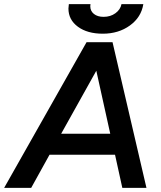

<svg xmlns="http://www.w3.org/2000/svg" viewBox="-53 -903 775 923"><path d="M363 -700H488L651 0H535L500 -159H185L97 0H-33ZM477 -260 410 -563 241 -260ZM276 -862Q276 -869 278 -883H382Q381 -880 381 -873Q381 -850 398.5 -836Q416 -822 445 -822Q478 -822 502 -839.5Q526 -857 531 -883H636Q626 -820 571.5 -780.5Q517 -741 441 -741Q367 -741 321.5 -774.5Q276 -808 276 -862Z"/></svg>

Font: Oak Sans Semibold
Style: Italic
Weight: 600
Italic angle: -9.49998°
Foundry: Erik Kennedy, Walven
Version: Version 1.000